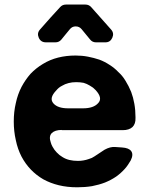

<svg xmlns="http://www.w3.org/2000/svg" viewBox="-20 -794 638 824"><path d="M366.2 -625Q354.5 -638.7 330.1 -668.9Q320.3 -680.7 304.7 -680.7Q289.1 -680.7 279.3 -668Q273.4 -661.1 260.3 -645Q247.1 -628.9 243.2 -624Q233.4 -612.3 217.8 -612.3H176.8Q155.3 -612.3 146.5 -631.8Q137.7 -651.4 151.4 -667Q198.2 -720.7 238.3 -763.7Q248 -774.4 262.7 -774.4H346.7Q361.3 -774.4 371.1 -763.7Q398.4 -733.4 457 -667Q470.7 -651.4 461.9 -631.8Q453.1 -612.3 432.6 -612.3H391.6Q376 -612.3 366.2 -625ZM244.1 -235.4Q245.1 -235.4 245.1 -236.3Q215.8 -236.3 202.1 -222.7Q188.5 -209 198.2 -181.6Q200.2 -176.8 201.2 -172.9Q203.1 -168.9 205.1 -165Q212.9 -150.4 223.6 -139.6Q234.4 -127.9 248 -120.1Q261.7 -111.3 278.3 -107.4Q294.9 -103.5 314.5 -103.5Q327.1 -103.5 337.9 -105.5Q349.6 -107.4 360.4 -111.3Q367.2 -113.3 374 -116.2Q379.9 -119.1 385.7 -123Q405.3 -136.7 428.7 -151.4Q453.1 -165 474.6 -163.1Q481.4 -163.1 489.3 -162.1Q497.1 -162.1 503.9 -161.1Q533.2 -159.2 543 -145.5Q553.7 -130.9 541 -105.5Q535.2 -95.7 529.3 -86.9Q523.4 -78.1 515.6 -69.3Q499 -50.8 478.5 -36.1Q457 -21.5 430.7 -10.7Q405.3 -1 375 4.9Q344.7 9.8 311.5 9.8Q268.6 9.8 232.4 1Q196.3 -7.8 166 -24.4Q135.7 -42 112.3 -66.4Q88.9 -90.8 72.3 -122.1Q55.7 -154.3 47.9 -192.4Q39.1 -230.5 39.1 -272.5Q39.1 -314.5 47.9 -351.6Q55.7 -388.7 72.3 -420.9Q88.9 -452.1 111.3 -477.5Q134.8 -502 164.1 -519.5Q194.3 -538.1 229.5 -546.9Q264.6 -555.7 304.7 -555.7Q332 -555.7 357.4 -550.8Q382.8 -545.9 406.2 -538.1Q429.7 -529.3 450.2 -515.6Q470.7 -502.9 487.3 -485.4Q505.9 -468.8 518.6 -447.3Q532.2 -425.8 543 -399.4Q551.8 -376 556.6 -348.6Q561.5 -321.3 561.5 -291Q561.5 -289.1 561.5 -288.1Q562.5 -262.7 548.8 -249Q534.2 -235.4 506.8 -235.4Q441.4 -235.4 376 -235.4Q309.6 -235.4 244.1 -235.4ZM221.7 -406.2Q221.7 -406.2 221.7 -406.2Q189.5 -373 209 -350.6Q227.5 -329.1 272.5 -329.1Q293.9 -329.1 335.9 -329.1Q381.8 -329.1 401.4 -351.6Q421.9 -373 390.6 -407.2Q384.8 -413.1 378.9 -418Q372.1 -422.9 365.2 -426.8Q352.5 -434.6 338.9 -438.5Q324.2 -441.4 306.6 -441.4Q289.1 -441.4 274.4 -437.5Q258.8 -433.6 246.1 -425.8Q238.3 -421.9 232.4 -417Q226.6 -412.1 221.7 -406.2Z"/></svg>

Font: DeepSea
Style: Bold
Weight: 700
Designer: Stem
Version: Version 3.019;git-0a5106e0b